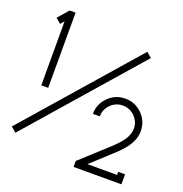

<svg xmlns="http://www.w3.org/2000/svg" viewBox="-129 -793 899 943"><g transform="rotate(20 321.0 -321.5)"><path d="M606.9 36.1H356.9V4.9L496.1 -122.1Q538.1 -160.6 554.4 -188Q570.8 -215.3 570.8 -240.2V-241.2Q570.8 -277.8 544.7 -304Q518.6 -330.1 481.9 -330.1Q445.3 -330.1 419.2 -304Q393.1 -277.8 393.1 -241.2H356.9Q356.9 -293 393.6 -329.6Q430.2 -366.2 481.9 -366.2Q533.7 -366.2 570.3 -329.6Q606.9 -293 606.9 -241.2V-240.2Q606.9 -205.6 586.9 -171.6Q566.9 -137.7 521 -96.2L416 0H570.8V-16.1H606.9ZM70.8 -620.1 54.2 -601.1 27.8 -624 76.2 -679.2H106.9V-286.1H70.8ZM503.9 -619.1 530.8 -596.2 30.8 -23.9 3.9 -46.9Z"/></g></svg>

Font: RawengulkPcs
Style: Regular
Weight: 400
Version: Version 0.92